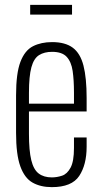

<svg xmlns="http://www.w3.org/2000/svg" viewBox="-20 -760 419 789"><path d="M193 9Q147 9 114 -9.5Q81 -28 63.5 -76.5Q46 -125 46 -214V-368Q46 -459 64 -506Q82 -553 115.5 -570Q149 -587 194 -587Q248 -587 279 -564Q310 -541 323 -490.5Q336 -440 336 -357V-302H99V-210Q99 -141 108.5 -102Q118 -63 139 -47Q160 -31 193 -31Q214 -31 235 -38Q256 -45 270 -71Q284 -97 284 -152V-195H336V-157Q336 -83 305.5 -37Q275 9 193 9ZM99 -334H284V-379Q284 -431 278.5 -468.5Q273 -506 254 -526.5Q235 -547 194 -547Q162 -547 140.5 -533.5Q119 -520 109 -483.5Q99 -447 99 -378ZM104 -700V-740H276V-700Z"/></svg>

Font: Oswald ExtraLight
Style: Regular
Weight: 250
Designer: Vernon Adams
Foundry: Vernon Adams
Version: Version 4.100; ttfautohint (v1.8.1.43-b0c9)